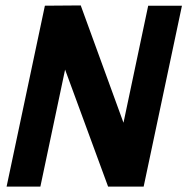

<svg xmlns="http://www.w3.org/2000/svg" viewBox="-20 -687 690 707"><path d="M219.7 -430.7 128.7 0H4.3L145.3 -666L277.3 -667L434.7 -235L525.7 -666H650L509 0H378Z"/></svg>

Font: Epunda Sans Light
Style: Italic
Weight: 300
Italic angle: -12.0243°
Designer: Simon Atzbach
Foundry: typofactur
Version: Version 2.204